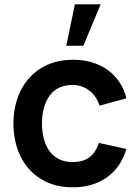

<svg xmlns="http://www.w3.org/2000/svg" viewBox="-20 -822 616 858"><path d="M314.6 -802.5 276.2 -617.5H352.5L429.7 -802.5ZM304.5 15Q223.1 15 163.3 -21.8Q103.5 -58.5 71.9 -123.2Q40.2 -187.8 40 -270Q40.2 -352.9 72.7 -417.5Q105.2 -482.2 165.4 -518.6Q225.6 -555 306.2 -555Q366.9 -555 416.5 -534.2Q466 -513.3 499 -474.3Q532.1 -435.3 544.8 -382.7L424.8 -349.8Q411.1 -393 378.7 -417.6Q346.3 -442.2 304.5 -442.2Q236.4 -442.2 202.1 -395Q167.8 -347.9 167.5 -270Q167.7 -218 183.2 -179.3Q198.7 -140.7 229.5 -119.3Q260.3 -97.8 304.5 -97.8Q351.2 -97.8 379.4 -119.1Q407.7 -140.4 422.2 -183.3L544.8 -156.2Q520.1 -73.7 457.6 -29.3Q395.1 15 304.5 15Z"/></svg>

Font: Hauora
Style: Regular
Weight: 400
Designer: Wayne Shih
Foundry: WCYS
Version: Version 1.001